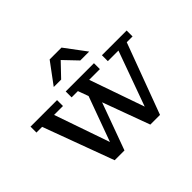

<svg xmlns="http://www.w3.org/2000/svg" viewBox="-157 -957 1192 1192"><g transform="rotate(-45 439.0 -361.0)"><path d="M552 3 381 -462H326V-514H574V-462H480L619 -64H593L737 -462H644V-514H861V-462H810L637 3ZM239 3 67 -462H17V-514H250V-462H172L310 -64H286L428 -453L455 -353L325 3ZM293 -586 396 -725H500L604 -586H526L419 -698H465L358 -586Z"/></g></svg>

Font: Montagu Slab 24pt
Style: Regular
Weight: 400
Designer: Florian Karsten
Foundry: Florian Karsten
Version: Version 1.000